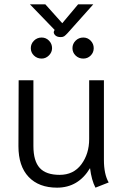

<svg xmlns="http://www.w3.org/2000/svg" viewBox="-20 -855 571 885"><path d="M65 -181 66 -485H134V-182Q134 -113 163 -81Q192 -49 255 -49Q319 -49 355 -97.5Q391 -146 391 -214V-485H459V-118Q459 -52 481 -14L420 10Q402 -24 395 -80Q341 10 243 10Q159 10 112 -39.5Q65 -89 65 -181ZM229 -712 232 -717 118 -835H189L267 -748L340 -835H410L293 -704Q282 -692 276 -688Q270 -684 260 -684Q242 -684 233.5 -693.5Q225 -703 229 -712ZM122 -633Q122 -653 136.5 -667.5Q151 -682 172 -682Q192 -682 206 -667.5Q220 -653 220 -633Q220 -614 205.5 -599.5Q191 -585 172 -585Q151 -585 136.5 -599Q122 -613 122 -633ZM314 -633Q314 -653 328.5 -667.5Q343 -682 364 -682Q384 -682 398 -667.5Q412 -653 412 -633Q412 -613 398 -599Q384 -585 364 -585Q343 -585 328.5 -599Q314 -613 314 -633Z"/></svg>

Font: Niramit Light
Style: Regular
Weight: 300
Designer: Katatrad Aksorn Co.,Ltd.
Foundry: Cadson Demak Co.,Ltd.
Version: Version 1.000; ttfautohint (v1.6)